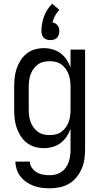

<svg xmlns="http://www.w3.org/2000/svg" viewBox="-20 -786 540 1029"><path d="M248 223Q226 223 204 220.5Q182 218 161.5 210.5Q141 203 122.5 190.5Q104 178 90.5 161Q77 144 70 123Q63 102 62 80H140Q140 98 151 113.5Q162 129 177.5 138Q193 147 211 150Q229 153 248 153Q264 153 280.5 148.5Q297 144 310.5 134.5Q324 125 333.5 111Q343 97 348.5 81Q354 65 356 48.5Q358 32 358 15V-96Q350 -73 336.5 -53Q323 -33 304 -19Q285 -5 262 1.5Q239 8 215 8Q190 8 166 1Q142 -6 122.5 -21.5Q103 -37 90 -58Q77 -79 69 -102.5Q61 -126 58.5 -150.5Q56 -175 56 -200V-320Q56 -345 58.5 -369.5Q61 -394 69 -417.5Q77 -441 90 -462Q103 -483 122.5 -498.5Q142 -514 166 -521Q190 -528 215 -528Q239 -528 262 -521.5Q285 -515 304 -501Q323 -487 336.5 -467Q350 -447 358 -424V-520H436V15Q436 42 432 68.5Q428 95 417.5 119Q407 143 390 164Q373 185 350 198.5Q327 212 300.5 217.5Q274 223 248 223ZM246 -62Q263 -62 279.5 -66Q296 -70 309.5 -80Q323 -90 333 -104Q343 -118 348.5 -134Q354 -150 356 -166.5Q358 -183 358 -200V-320Q358 -337 356 -353.5Q354 -370 348.5 -386Q343 -402 333 -416Q323 -430 309.5 -440Q296 -450 279.5 -454Q263 -458 246 -458Q229 -458 212.5 -454Q196 -450 182.5 -440Q169 -430 159 -416Q149 -402 143.5 -386Q138 -370 136 -353.5Q134 -337 134 -320V-200Q134 -183 136 -166.5Q138 -150 143.5 -134Q149 -118 159 -104Q169 -90 182.5 -80Q196 -70 212.5 -66Q229 -62 246 -62ZM250 -571Q240 -571 230.5 -574Q221 -577 214.5 -583.5Q208 -590 205 -599.5Q202 -609 202 -619Q202 -639 205.5 -659Q209 -679 216 -698Q223 -717 234 -734.5Q245 -752 260 -766L298 -733Q284 -719 275 -701.5Q266 -684 261 -666Q269 -665 276.5 -660.5Q284 -656 289 -649.5Q294 -643 296 -635Q298 -627 298 -619Q298 -609 295 -599.5Q292 -590 285.5 -583.5Q279 -577 269.5 -574Q260 -571 250 -571Z"/></svg>

Font: Iosevka Custom
Style: Regular
Weight: 400
Monospace: yes
Designer: Belleve Invis
Foundry: Belleve Invis
Version: Version 32.5.0; ttfautohint (v1.8.4)